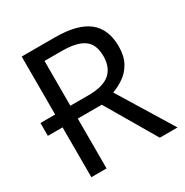

<svg xmlns="http://www.w3.org/2000/svg" viewBox="-164 -849 950 984"><g transform="rotate(-30 311.0 -357.0)"><path d="M294 -714Q427 -714 490.5 -663.5Q554 -613 554 -511Q554 -454 533 -416Q512 -378 479.5 -355.5Q447 -333 411 -320L607 0H502L329 -295H187V0H97V-295H10V-371H97V-714ZM289 -636H187V-371H294Q381 -371 421 -405.5Q461 -440 461 -507Q461 -577 419 -606.5Q377 -636 289 -636Z"/></g></svg>

Font: Noto Sans Living
Style: Regular
Weight: 400
Designer: Monotype Design Team
Foundry: Monotype Imaging Inc.
Version: Version 2.013; ttfautohint (v1.8.4.7-5d5b)